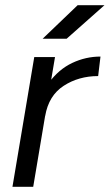

<svg xmlns="http://www.w3.org/2000/svg" viewBox="-20 -720 423 740"><path d="M112 -500H192L108 0H28ZM367.3 -502 358.3 -426.8Q283.3 -426.8 225.5 -389.3Q167.7 -351.8 154.2 -273.5L117.2 -271.8Q130.2 -348.8 168.2 -400.8Q206.3 -452.8 258.4 -477.4Q310.5 -502 367.3 -502ZM279.3 -700H382.7L236.8 -570.7H144.3Z"/></svg>

Font: Oak Sans Light Italic
Style: Regular
Weight: 400
Italic angle: -9.5°
Foundry: Erik Kennedy, Walven
Version: Version 1.000;Glyphs 3.1.2 (3151)